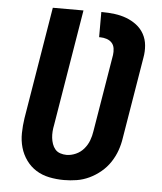

<svg xmlns="http://www.w3.org/2000/svg" viewBox="-53 -781 706 836"><g transform="rotate(5 300.0 -363.5)"><path d="M257 8Q224 8 192.5 1.5Q161 -5 135.5 -21Q110 -37 92 -62Q74 -87 65.5 -117Q57 -147 57.5 -179.5Q58 -212 63 -245L144 -735H278L194 -227Q191 -213 190 -198.5Q189 -184 190.5 -170.5Q192 -157 196.5 -144Q201 -131 209.5 -121Q218 -111 231.5 -106.5Q245 -102 259 -102Q279 -102 299.5 -111Q320 -120 334.5 -137Q349 -154 356.5 -174Q364 -194 367 -215L423 -553Q425 -567 423 -581.5Q421 -596 412 -606Q403 -616 389 -620.5Q375 -625 361 -625H356V-735H361Q388 -735 415 -731.5Q442 -728 466 -719Q490 -710 510.5 -694.5Q531 -679 543.5 -656.5Q556 -634 558.5 -607Q561 -580 556 -553L497 -197Q493 -169 483.5 -142Q474 -115 457.5 -90Q441 -65 417.5 -45.5Q394 -26 367.5 -13.5Q341 -1 313 3.5Q285 8 257 8Z"/></g></svg>

Font: Iosevka SS04 XBd Ex Obl
Style: Regular
Weight: 800
Width: 7
Italic angle: -9°
Monospace: yes
Designer: Belleve Invis
Foundry: Belleve Invis
Version: Version 19.0.0; ttfautohint (v1.8.4)